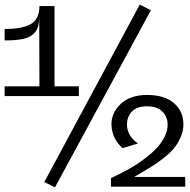

<svg xmlns="http://www.w3.org/2000/svg" viewBox="-20 -804 818 827"><path d="M582 -784.2 629.9 -759.8 216.8 2.9 170.9 -20ZM319.8 -390.1H0V-432.1H149.9L148.9 -735.8Q148.9 -706.1 143.1 -687.3Q137.2 -668.5 120.8 -654.8Q104.5 -641.1 75.4 -635.5Q46.4 -629.9 0 -629.9V-679.2Q77.6 -679.2 113.8 -700.9Q149.9 -722.7 149.9 -777.8H214.8V-432.1H319.8ZM770 -268.1Q770 -239.3 757.6 -211.7Q745.1 -184.1 728.5 -164.3Q711.9 -144.5 684.8 -123.3Q657.7 -102.1 639.2 -90.3Q620.6 -78.6 593 -62.5Q565.4 -46.4 558.1 -42H777.8V0H458V-37.1Q462.9 -39.1 471.7 -43.2Q480.5 -47.4 505.9 -60.3Q531.2 -73.2 554.4 -87.2Q577.6 -101.1 605.7 -122.6Q633.8 -144 654.1 -165.3Q674.3 -186.5 688.2 -213.4Q702.1 -240.2 702.1 -266.1Q702.1 -300.8 679.4 -323.5Q656.7 -346.2 612.8 -346.2Q569.8 -346.2 548.3 -323.7Q526.9 -301.3 526.9 -267.1Q526.9 -250 533.4 -234.1Q540 -218.3 549.3 -208.3Q558.6 -198.2 564.9 -192.9Q571.3 -187.5 574.2 -186L507.8 -166Q505.9 -167.5 502.7 -170.4Q499.5 -173.3 491.2 -183.3Q482.9 -193.4 476.6 -204.3Q470.2 -215.3 465.1 -232.9Q460 -250.5 460 -269Q460 -318.8 500.5 -356.9Q541 -395 613.8 -395Q689 -395 729.5 -359.6Q770 -324.2 770 -268.1Z"/></svg>

Font: Sporting Grotesque
Style: Bold
Weight: 700
Designer: Lucas LE BIHAN
Foundry: Lucas LE BIHAN
Version: Version 2.002;PS 2.2;hotconv 1.0.88;makeotf.lib2.5.647800